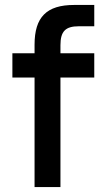

<svg xmlns="http://www.w3.org/2000/svg" viewBox="-20 -755 410 775"><path d="M119.5 -442V0H224V-442H360.5V-540H224V-572.5C224 -628.5 244 -649 298.5 -649H360.5V-735H279.5C168 -735 119.5 -686 119.5 -574.5V-540H30V-442Z"/></svg>

Font: Vela Sans SemBd
Style: Regular
Weight: 600
Designer: Principal design: Mikhail Sharanda - project Manrope.
Design modification: Ravid Balaliev
Foundry: Mikhail Sharanda
Version: Version 1.001